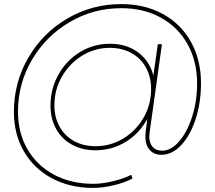

<svg xmlns="http://www.w3.org/2000/svg" viewBox="-20 -741 1050 939"><path d="M963 -334Q963 -240 937 -159.5Q911 -79 866.5 -31.5Q822 16 770 16Q733 16 712 -8Q691 -32 691 -73Q691 -86 692 -93L700 -159Q662 -88 594.5 -47Q527 -6 447 -6Q382 -6 332 -33.5Q282 -61 254.5 -110.5Q227 -160 227 -224Q227 -307 266 -376.5Q305 -446 371.5 -486.5Q438 -527 518 -527Q598 -527 654.5 -485.5Q711 -444 730 -372L752 -525H772L712 -95Q710 -81 710 -74Q710 -41 726.5 -22.5Q743 -4 773 -4Q817 -4 856.5 -50Q896 -96 920 -171.5Q944 -247 944 -332Q944 -441 897.5 -524.5Q851 -608 767 -654.5Q683 -701 573 -701Q436 -701 320 -632.5Q204 -564 136 -448Q68 -332 68 -195Q68 -91 114.5 -11Q161 69 244.5 113.5Q328 158 437 158Q479 158 531.5 145.5Q584 133 622 114L628 132Q591 152 536.5 165Q482 178 436 178Q322 178 234 131Q146 84 97 -0.5Q48 -85 48 -194Q48 -338 118.5 -459Q189 -580 309.5 -650.5Q430 -721 573 -721Q688 -721 776.5 -672.5Q865 -624 914 -536Q963 -448 963 -334ZM246 -226Q246 -167 271.5 -121.5Q297 -76 342.5 -51Q388 -26 448 -26Q521 -26 583.5 -64Q646 -102 682.5 -166Q719 -230 719 -306Q719 -365 693.5 -411Q668 -457 622 -482Q576 -507 517 -507Q444 -507 382 -469Q320 -431 283 -366.5Q246 -302 246 -226Z"/></svg>

Font: TypoPRO Montserrat
Style: Italic
Weight: 250
Italic angle: -11.3°
Designer: Julieta Ulanovsky
Foundry: Julieta Ulanovsky
Version: Version 6.001